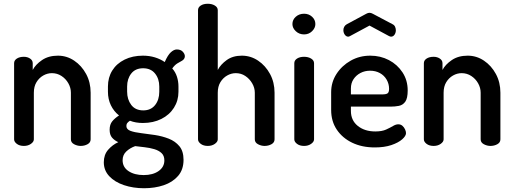

<svg xmlns="http://www.w3.org/2000/svg" viewBox="-20 -776 2731 1021"><path d="M107 0Q84 0 69.5 -11Q55 -22 55 -35V-440Q55 -455 69.5 -464.5Q84 -474 107 -474Q126 -474 140 -464.5Q154 -455 154 -440V-404Q169 -433 203.5 -456.5Q238 -480 288 -480Q335 -480 374.5 -453.5Q414 -427 438 -382.5Q462 -338 462 -283V-35Q462 -18 445.5 -9Q429 0 409 0Q391 0 374 -9Q357 -18 357 -35V-283Q357 -309 343.5 -333Q330 -357 307 -372Q284 -387 256 -387Q232 -387 210 -374.5Q188 -362 174 -339Q160 -316 160 -283V-35Q160 -22 144.5 -11Q129 0 107 0Z M746 225Q688 225 639 208.5Q590 192 561 161Q532 130 532 87Q532 47 555 20.5Q578 -6 609 -20Q589 -29 576 -44Q563 -59 563 -86Q563 -114 577 -131Q591 -148 613 -162Q585 -184 569.5 -216.5Q554 -249 554 -288V-316Q554 -364 577 -401Q600 -438 642.5 -459Q685 -480 740 -480Q774 -480 803.5 -471Q833 -462 856 -446Q872 -483 888.5 -498Q905 -513 920 -513Q941 -513 952 -501Q963 -489 963 -477Q963 -469 958.5 -462.5Q954 -456 946 -452Q936 -447 922.5 -438.5Q909 -430 896 -412Q913 -393 921 -368Q929 -343 929 -316V-288Q929 -241 905 -203Q881 -165 838 -143.5Q795 -122 740 -122Q701 -122 671 -134Q663 -129 657.5 -122.5Q652 -116 652 -106Q652 -88 674 -80Q696 -72 730.5 -68Q765 -64 804 -58Q843 -52 877.5 -38.5Q912 -25 934 1.5Q956 28 956 74Q956 126 927 159.5Q898 193 850.5 209Q803 225 746 225ZM744 155Q793 155 823.5 133.5Q854 112 854 77Q854 52 839 38Q824 24 800 17Q776 10 749.5 7Q723 4 699 1Q671 11 651.5 29.5Q632 48 632 76Q632 113 663.5 134Q695 155 744 155ZM742 -189Q782 -189 804.5 -217Q827 -245 827 -288V-316Q827 -357 804.5 -385Q782 -413 741 -413Q700 -413 678 -385Q656 -357 656 -316V-289Q656 -247 678 -218Q700 -189 742 -189Z M1085 0Q1062 0 1047.5 -11Q1033 -22 1033 -35V-722Q1033 -737 1047.5 -746.5Q1062 -756 1085 -756Q1107 -756 1122.5 -746.5Q1138 -737 1138 -722V-404Q1153 -433 1185.5 -456.5Q1218 -480 1266 -480Q1313 -480 1352.5 -453.5Q1392 -427 1416 -382.5Q1440 -338 1440 -283V-35Q1440 -18 1423.5 -9Q1407 0 1387 0Q1369 0 1352 -9Q1335 -18 1335 -35V-283Q1335 -309 1321 -333Q1307 -357 1284.5 -372Q1262 -387 1234 -387Q1210 -387 1188 -374.5Q1166 -362 1152 -339Q1138 -316 1138 -283V-35Q1138 -22 1122.5 -11Q1107 0 1085 0Z M1597 0Q1574 0 1559.5 -11Q1545 -22 1545 -35V-440Q1545 -455 1559.5 -464.5Q1574 -474 1597 -474Q1619 -474 1634.5 -464.5Q1650 -455 1650 -440V-35Q1650 -22 1634.5 -11Q1619 0 1597 0ZM1597 -593Q1571 -593 1553 -610Q1535 -627 1535 -648Q1535 -671 1553 -687Q1571 -703 1597 -703Q1622 -703 1639.5 -687Q1657 -671 1657 -648Q1657 -627 1639.5 -610Q1622 -593 1597 -593Z M1973 8Q1905 8 1853 -17Q1801 -42 1771 -86.5Q1741 -131 1741 -191V-286Q1741 -339 1769.5 -383Q1798 -427 1845 -453.5Q1892 -480 1949 -480Q2003 -480 2048 -456.5Q2093 -433 2120.5 -391Q2148 -349 2148 -295Q2148 -253 2135 -235Q2122 -217 2101 -213Q2080 -209 2057 -209H1846V-186Q1846 -136 1882.5 -106.5Q1919 -77 1976 -77Q2011 -77 2033 -87Q2055 -97 2070 -106Q2085 -115 2098 -115Q2111 -115 2120 -107Q2129 -99 2134 -88Q2139 -77 2139 -68Q2139 -53 2118.5 -35Q2098 -17 2061 -4.5Q2024 8 1973 8ZM1846 -274H2012Q2034 -274 2041.5 -280Q2049 -286 2049 -304Q2049 -330 2036 -352.5Q2023 -375 2000 -387.5Q1977 -400 1948 -400Q1920 -400 1897 -388Q1874 -376 1860 -355Q1846 -334 1846 -306ZM1832 -581Q1821 -581 1813.5 -591.5Q1806 -602 1806 -616Q1806 -625 1810.5 -633.5Q1815 -642 1824 -647L1928 -703Q1937 -708 1945 -708Q1953 -708 1962 -703L2066 -648Q2077 -643 2081 -633.5Q2085 -624 2085 -615Q2085 -602 2078 -591.5Q2071 -581 2059 -581Q2057 -581 2054.5 -582Q2052 -583 2049 -584L1945 -640L1841 -584Q1839 -583 1836.5 -582Q1834 -581 1832 -581Z M2286 0Q2263 0 2248.5 -11Q2234 -22 2234 -35V-440Q2234 -455 2248.5 -464.5Q2263 -474 2286 -474Q2305 -474 2319 -464.5Q2333 -455 2333 -440V-404Q2348 -433 2382.5 -456.5Q2417 -480 2467 -480Q2514 -480 2553.5 -453.5Q2593 -427 2617 -382.5Q2641 -338 2641 -283V-35Q2641 -18 2624.5 -9Q2608 0 2588 0Q2570 0 2553 -9Q2536 -18 2536 -35V-283Q2536 -309 2522.5 -333Q2509 -357 2486 -372Q2463 -387 2435 -387Q2411 -387 2389 -374.5Q2367 -362 2353 -339Q2339 -316 2339 -283V-35Q2339 -22 2323.5 -11Q2308 0 2286 0Z"/></svg>

Font: Dosis SemiBold
Style: Regular
Weight: 600
Designer: EdgarTolentino, PabloImpallari, IginoMarini
Foundry: EdgarTolentino, PabloImpallari, IginoMarini
Version: Version 3.001; ttfautohint (v1.8.2)